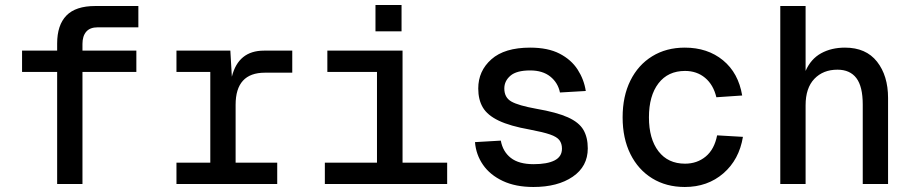

<svg xmlns="http://www.w3.org/2000/svg" viewBox="-20 -734 3640 766"><path d="M208 0V-447H68V-532H208V-560Q208 -634 245 -672Q282 -710 360 -710H532V-625H370Q339 -625 324 -607.5Q309 -590 309 -559V-532H524V-447H309V0Z M684 0V-85H819V-447H684V-532H899L905 -428Q931 -532 1033 -532H1146V-444H1037Q920 -444 920 -316V-85H1086V0Z M1276 0V-85H1484V-447H1286V-532H1586V-85H1764V0ZM1478 -609V-714H1582V-609Z M2108 12Q2037 12 1986 -12Q1935 -36 1907 -76.5Q1879 -117 1875 -167L1978 -173Q1986 -129 2018 -104Q2050 -79 2109 -79Q2163 -79 2192.5 -94Q2222 -109 2222 -141Q2222 -161 2212 -174.5Q2202 -188 2174.5 -197.5Q2147 -207 2094 -217Q2015 -231 1970 -252.5Q1925 -274 1906.5 -305Q1888 -336 1888 -381Q1888 -451 1940.5 -497.5Q1993 -544 2095 -544Q2166 -544 2212.5 -520Q2259 -496 2284.5 -456.5Q2310 -417 2317 -371L2214 -365Q2206 -404 2175.5 -428.5Q2145 -453 2095 -453Q2041 -453 2016.5 -432Q1992 -411 1992 -381Q1992 -345 2020 -329Q2048 -313 2120 -300Q2201 -286 2245.5 -266Q2290 -246 2307.5 -216Q2325 -186 2325 -142Q2325 -70 2265 -29Q2205 12 2108 12Z M2712 12Q2638 12 2582 -22.5Q2526 -57 2495 -119.5Q2464 -182 2464 -266Q2464 -350 2495 -412.5Q2526 -475 2582 -509.5Q2638 -544 2712 -544Q2803 -544 2864.5 -493.5Q2926 -443 2941 -353L2838 -346Q2826 -396 2793 -423.5Q2760 -451 2713 -451Q2645 -451 2607 -401.5Q2569 -352 2569 -266Q2569 -180 2607 -130.5Q2645 -81 2713 -81Q2761 -81 2795.5 -109.5Q2830 -138 2841 -194L2944 -188Q2929 -97 2866 -42.5Q2803 12 2712 12Z M3093 0V-710H3194V-451Q3215 -499 3256 -521.5Q3297 -544 3351 -544Q3435 -544 3479 -488Q3523 -432 3523 -343V0H3422V-317Q3422 -389 3396.5 -422.5Q3371 -456 3321 -456Q3264 -456 3229 -419.5Q3194 -383 3194 -314V0Z"/></svg>

Font: Geist Mono Medium
Style: Regular
Weight: 500
Monospace: yes
Designer: Basement.studio, Andrés Briganti, Mateo Zaragoza
Foundry: Basement.studio, Vercel, Andrés Briganti, Guido Ferreyra, Mateo Zaragoza
Version: Version 1.500; ttfautohint (v1.8.4.7-5d5b)